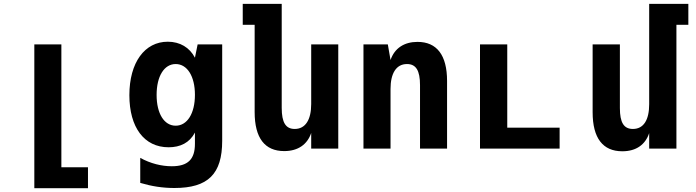

<svg xmlns="http://www.w3.org/2000/svg" viewBox="-20 -780 3652 1008"><path d="M160.2 208H441.9V98.1H302.2V-546.9H160.2Z M895.5 207C1072.3 207 1146.5 133.8 1146.5 -41V-546.9H1017.6L1003.4 -477.1C975.6 -530.3 925.3 -561 860.8 -561C739.7 -561 659.2 -452.1 659.2 -280.3C659.2 -111.3 736.8 -6.8 865.2 -6.8C926.3 -6.8 975.1 -30.3 1003.4 -84V-24.9C1003.4 57.1 965.8 92.8 881.8 92.8C828.6 92.8 770 78.6 716.3 48.8V180.2C776.9 198.2 834 207 895.5 207ZM902.3 -120.1C842.3 -120.1 802.2 -183.1 802.2 -281.7C802.2 -380.4 842.3 -443.8 902.3 -443.8C962.9 -443.8 1003.4 -379.9 1003.4 -282.2C1003.4 -184.1 962.9 -120.1 902.3 -120.1Z M1472.2 13.2C1544.9 13.2 1593.8 -22 1613.8 -82V0H1755.9V-546.9H1613.8V-233.9C1613.8 -151.9 1584 -103 1527.3 -103C1480 -103 1459 -136.7 1459 -213.9V-759.8H1254.4V-649.9H1316.9V-191.9C1316.9 -54.7 1370.6 13.2 1472.2 13.2Z M1888.2 0H2030.3V-313C2030.3 -395 2060.1 -443.8 2116.7 -443.8C2164.1 -443.8 2185.1 -409.7 2185.1 -333V0H2327.1V-355C2327.1 -491.2 2272.9 -560.1 2171.9 -560.1C2102.5 -560.1 2051.3 -527.3 2030.3 -464.8L2016.1 -546.9H1888.2Z M2500 0H2918V-109.9H2643.1V-546.9H2500Z M3247.1 14.2C3320.3 14.2 3368.2 -21 3388.2 -81.1V0H3531.2V-649.9H3593.8V-759.8H3388.2V-232.9C3388.2 -150.9 3359.4 -103 3302.7 -103C3254.9 -103 3234.4 -136.7 3234.4 -212.9V-546.9H3091.3V-190.9C3091.3 -54.7 3145 14.2 3247.1 14.2Z"/></svg>

Font: Hack
Style: Bold
Weight: 700
Monospace: yes
Designer: Christopher Simpkins
Foundry: Christopher Simpkins
Version: Version 2.010